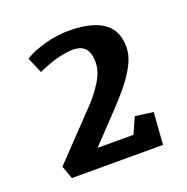

<svg xmlns="http://www.w3.org/2000/svg" viewBox="-89 -802 591 608"><g transform="rotate(-20 206.5 -498.0)"><path d="M54 -277 38 -321 183 -473Q208 -499 229 -532Q250 -565 250 -598Q250 -627 237 -642.5Q224 -658 196 -658Q173 -658 143.5 -650.5Q114 -643 77 -626L54 -679Q80 -696 122 -707.5Q164 -719 205 -719Q251 -719 285.5 -708Q320 -697 339 -673Q358 -649 358 -608Q358 -579 342 -548.5Q326 -518 302 -489Q278 -460 254 -435L163 -339H284L308 -393L369 -385L361 -277Z"/></g></svg>

Font: Manuale
Style: Bold
Weight: 700
Version: Version 1.002